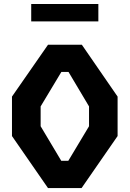

<svg xmlns="http://www.w3.org/2000/svg" viewBox="-20 -958 660 978"><path d="M224.5 0H395.5L579 -265V-466L397 -730H224.5L41 -466V-265ZM292 -139 187 -315V-416L292.5 -591.5H329L433.5 -416V-315L328 -139ZM139 -849H481V-937.5H139Z"/></svg>

Font: Monaspace Krypton
Style: Bold
Weight: 700
Designer: Riley Cran & the Lettermatic Team
Foundry: Lettermatic
Version: Version 1.200 (Monaspace Krypton)